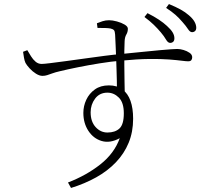

<svg xmlns="http://www.w3.org/2000/svg" viewBox="-20 -851 1040 949"><path d="M775 -691Q759 -710 740 -728.5Q721 -747 694 -767L709 -786Q741 -770 765 -754Q789 -738 805 -723Q825 -705 833.5 -690.5Q842 -676 842 -662Q842 -650 836 -644.5Q830 -639 821 -639Q810 -639 800.5 -655.5Q791 -672 775 -691ZM882 -742Q865 -762 847.5 -777.5Q830 -793 801 -812L815 -831Q849 -817 872.5 -804Q896 -791 913 -776Q933 -759 941.5 -743.5Q950 -728 950 -714Q950 -703 944 -697.5Q938 -692 929 -692Q919 -692 909 -707.5Q899 -723 882 -742ZM94 -595 115 -603Q124 -588 133.5 -572.5Q143 -557 156 -546Q169 -535 186 -535Q197 -535 229 -539Q261 -543 306 -549Q351 -555 400.5 -562Q450 -569 496.5 -575Q543 -581 578 -584Q641 -590 688.5 -595Q736 -600 770.5 -603Q805 -606 826 -607.5Q847 -609 856 -609Q870 -609 887 -604Q904 -599 917 -590Q930 -581 930 -568Q930 -559 925.5 -553.5Q921 -548 910 -548Q900 -548 877 -551Q854 -554 815.5 -557Q777 -560 718.5 -559.5Q660 -559 577 -551Q529 -547 473 -538Q417 -529 365 -518.5Q313 -508 276 -499Q254 -494 239 -488.5Q224 -483 213 -479.5Q202 -476 190 -476Q175 -476 157.5 -487Q140 -498 126 -513.5Q112 -529 106 -540Q101 -551 98.5 -566Q96 -581 94 -595ZM462 -713 459 -736Q471 -741 486.5 -746Q502 -751 519 -751Q536 -751 558 -745Q580 -739 596 -729.5Q612 -720 612 -709Q612 -693 604.5 -680.5Q597 -668 596 -648Q595 -630 594.5 -598.5Q594 -567 594.5 -528Q595 -489 595.5 -448Q596 -407 597 -371L558 -408Q558 -426 557.5 -451.5Q557 -477 556 -506.5Q555 -536 554 -567Q553 -598 551.5 -627Q550 -656 549 -680Q548 -696 543.5 -701.5Q539 -707 527 -710Q517 -712 501 -712.5Q485 -713 462 -713ZM518 -429Q559 -429 585.5 -409Q612 -389 625 -352.5Q638 -316 638 -264Q638 -199 616 -145.5Q594 -92 553 -49Q512 -6 455.5 25.5Q399 57 331 78L316 51Q407 16 476 -38.5Q545 -93 572 -168Q524 -142 483 -154Q442 -166 417 -204Q392 -242 392 -293Q392 -327 406.5 -358Q421 -389 449 -409Q477 -429 518 -429ZM511 -196Q549 -196 570.5 -216Q592 -236 592 -291Q592 -344 567.5 -368.5Q543 -393 511 -393Q472 -393 450 -363.5Q428 -334 428 -296Q428 -250 452.5 -223Q477 -196 511 -196Z"/></svg>

Font: Noto Serif SC
Style: Regular
Weight: 200
Designer: Ryoko NISHIZUKA 西塚涼子 (kana & ideographs); Frank Grießhammer (Latin, Greek & Cyrillic); Wenlong ZHANG 张文龙 (bopomofo); San
Foundry: Adobe
Version: Version 2.001;hotconv 1.1.0;makeotfexe 2.6.0